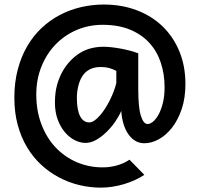

<svg xmlns="http://www.w3.org/2000/svg" viewBox="-20 -716 891 855"><path d="M498 -400.4Q492.2 -403.3 485.4 -406.2Q478.5 -409.2 470.2 -411.9Q461.9 -414.6 451.4 -416Q440.9 -417.5 427.2 -417.5Q378.4 -417.5 351.6 -383.8Q337.4 -365.7 329.8 -337.4Q322.3 -309.1 322.3 -280.8Q322.3 -226.6 336.7 -198.7Q351.1 -170.9 377.4 -170.9Q388.2 -170.9 400.4 -179.2Q412.6 -187.5 424.8 -201.4Q437 -215.3 448.5 -233.4Q460 -251.5 469.7 -271Q479.5 -290.5 486.8 -310.1Q494.1 -329.6 498 -346.7ZM622.6 62.5Q604 75.2 581.1 85.7Q558.1 96.2 532.7 103.8Q507.3 111.3 481 115.5Q454.6 119.6 429.7 119.6Q380.9 119.6 333.3 108.2Q285.6 96.7 242.7 74Q199.7 51.3 163.3 17.6Q127 -16.1 100.3 -60.5Q73.7 -105 58.8 -160.2Q43.9 -215.3 43.9 -280.8Q43.9 -349.1 59.1 -406.5Q74.2 -463.9 101.1 -510Q127.9 -556.2 165 -591.1Q202.1 -626 246.3 -649.2Q290.5 -672.4 340.3 -684.1Q390.1 -695.8 441.9 -695.8Q522 -695.8 588.9 -670.4Q655.8 -645 703.9 -598.6Q752 -552.2 778.8 -487.1Q805.7 -421.9 805.7 -341.8Q805.7 -279.3 789.1 -230.2Q772.5 -181.2 746.1 -147.5Q719.7 -113.8 687.3 -95.9Q654.8 -78.1 622.6 -78.1Q600.1 -78.1 582 -89.1Q564 -100.1 550.8 -119.4Q537.6 -138.7 529.8 -165Q522 -191.4 520 -222.2Q510.3 -199.2 493.2 -174.3Q476.1 -149.4 454.3 -128.2Q432.6 -106.9 408.7 -93.3Q384.8 -79.6 361.3 -79.6Q336.9 -79.6 312.5 -92Q288.1 -104.5 268.6 -127.7Q249 -150.9 236.8 -184.1Q224.6 -217.3 224.6 -258.8Q224.6 -304.2 234.4 -338.9Q244.1 -373.5 261.2 -402.8Q292 -453.1 336.7 -480.5Q381.3 -507.8 441.9 -507.8Q456.5 -507.8 476.6 -505.6Q496.6 -503.4 517.8 -499.5Q539.1 -495.6 559.3 -490.2Q579.6 -484.9 595.7 -478.5V-317.4Q595.7 -236.8 607.4 -200.2Q619.1 -163.6 637.2 -163.6Q647.9 -163.6 661.1 -174.1Q674.3 -184.6 685.8 -205.3Q697.3 -226.1 705.1 -256.6Q712.9 -287.1 712.9 -327.1Q712.9 -386.2 696 -437Q679.2 -487.8 645 -525.1Q610.8 -562.5 559.1 -584Q507.3 -605.5 437 -605.5Q375 -605.5 321 -582.3Q267.1 -559.1 227.3 -517.8Q187.5 -476.6 164.6 -419.7Q141.6 -362.8 141.6 -295.4Q141.6 -222.2 164.6 -162.1Q187.5 -102.1 227.5 -59.6Q267.6 -17.1 321.5 6.1Q375.5 29.3 437 29.3Q471.2 29.3 502.2 20.3Q533.2 11.2 556.6 -4.9Z"/></svg>

Font: Andika New Basic
Style: Bold
Weight: 700
Designer: Victor Gaultney, Annie Olsen, Pablo Ugerman
Foundry: SIL International
Version: Version 5.500; ttfautohint (v1.8.3)